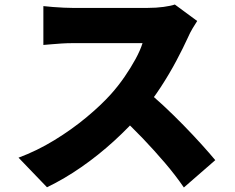

<svg xmlns="http://www.w3.org/2000/svg" viewBox="-20 -776 1040 850"><path d="M853 -683Q846 -673 833 -651Q820 -629 812 -610Q791 -564 760.5 -506.5Q730 -449 691.5 -390Q653 -331 609 -279Q553 -214 484.5 -151.5Q416 -89 340.5 -36.5Q265 16 188 53L62 -78Q143 -108 220 -155Q297 -202 362 -256Q427 -310 471 -359Q504 -396 531.5 -436Q559 -476 580 -514.5Q601 -553 611 -585Q600 -585 576 -585Q552 -585 521 -585Q490 -585 456.5 -585Q423 -585 392 -585Q361 -585 336.5 -585Q312 -585 300 -585Q278 -585 253.5 -583.5Q229 -582 207.5 -580Q186 -578 172 -577V-749Q190 -747 214.5 -745Q239 -743 262.5 -742Q286 -741 300 -741Q315 -741 342 -741Q369 -741 402.5 -741Q436 -741 471.5 -741Q507 -741 539.5 -741Q572 -741 597 -741Q622 -741 634 -741Q672 -741 704.5 -745.5Q737 -750 754 -756ZM622 -379Q660 -349 704 -308Q748 -267 791.5 -222.5Q835 -178 872 -137Q909 -96 933 -67L794 54Q757 0 710.5 -54.5Q664 -109 612.5 -163Q561 -217 507 -266Z"/></svg>

Font: Noto Sans SC Thin Black
Style: Regular
Weight: 900
Version: Version 2.004-H2;hotconv 1.0.118;makeotfexe 2.5.65603